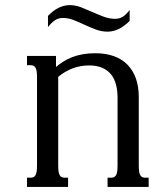

<svg xmlns="http://www.w3.org/2000/svg" viewBox="-20 -740 619 760"><path d="M210.4 -85Q210.4 -69.8 211.9 -60.5Q213.4 -51.3 216.8 -45.9Q220.2 -40.5 224.9 -38.6Q229.5 -36.6 236.3 -36.6H249.5V0H86.9V-36.6H100.6Q106.9 -36.6 111.8 -38.6Q116.7 -40.5 120.1 -45.9Q123.5 -51.3 125 -60.5Q126.5 -69.8 126.5 -85V-433.6Q126.5 -448.7 125 -458Q123.5 -467.3 120.1 -472.7Q116.7 -478 111.8 -480Q106.9 -481.9 100.6 -481.9H86.9V-518.6H201.7V-475.1Q216.3 -487.3 232.4 -497.3Q248.5 -507.3 267.3 -514.4Q286.1 -521.5 308.3 -525.4Q330.6 -529.3 356.9 -529.3Q398.9 -529.3 431.2 -517.6Q463.4 -505.9 485.1 -483.4Q506.8 -460.9 518.1 -429Q529.3 -397 529.3 -356V-85Q529.3 -69.8 530.8 -60.5Q532.2 -51.3 535.6 -45.9Q539.1 -40.5 543.7 -38.6Q548.3 -36.6 555.2 -36.6H568.4V0H405.8V-36.6H419.4Q425.8 -36.6 430.7 -38.6Q435.5 -40.5 439 -45.9Q442.4 -51.3 443.8 -60.5Q445.3 -69.8 445.3 -85V-353Q445.3 -382.3 439 -406Q432.6 -429.7 418.9 -446.3Q405.3 -462.9 383.8 -471.9Q362.3 -481 332.5 -481Q265.6 -481 210.4 -436ZM169.9 -677.2Q210.9 -719.7 256.3 -719.7Q278.8 -719.7 300.8 -711.2Q322.8 -702.6 345.2 -692.6Q367.7 -682.6 390.1 -674.1Q412.6 -665.5 435.5 -665.5Q453.1 -665.5 466.8 -674.3Q480.5 -683.1 493.2 -700.7V-657.2Q450.7 -614.7 406.2 -614.7Q381.3 -614.7 358.9 -623.3Q336.4 -631.8 314.9 -641.8Q293.5 -651.9 272.2 -660.4Q251 -668.9 228 -668.9Q210.9 -668.9 197 -659.4Q183.1 -649.9 169.9 -632.8Z"/></svg>

Font: Arian Grqi
Style: Regular
Weight: 400
Designer: Ruben Hakobyan (Tarumian)
Foundry: Ruben Hakobyan (Tarumian)
Version: Version 1.003